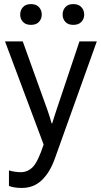

<svg xmlns="http://www.w3.org/2000/svg" viewBox="-20 -719 500 952"><path d="M24.4 203.1Q38.1 208 53.2 210.4Q68.4 212.9 87.9 212.9Q146.5 212.9 186.8 174.8Q227.1 136.7 251.5 68.4L460 -513.7H374L260.7 -175.8Q254.4 -156.2 248.8 -139.2Q243.2 -122.1 238.8 -107.4H235.8Q231.9 -122.1 226.6 -139.2Q221.2 -156.2 214.4 -175.8L92.8 -513.7H4.9L196.3 -2.4V-2Q168 83.5 142.6 109.1Q117.2 134.8 83 134.8Q68.4 134.8 52.7 132.3Q37.1 129.9 24.4 126ZM80.1 -646.5Q80.1 -625.5 93.8 -610.6Q107.4 -595.7 133.3 -595.7Q159.7 -595.7 173.3 -610.6Q187 -625.5 187 -646.5Q187 -668.5 173.3 -683.6Q159.7 -698.7 133.3 -698.7Q107.4 -698.7 93.8 -683.6Q80.1 -668.5 80.1 -646.5ZM290.5 -646.5Q290.5 -625.5 304 -610.6Q317.4 -595.7 343.8 -595.7Q369.6 -595.7 383.5 -610.6Q397.5 -625.5 397.5 -646.5Q397.5 -668.5 383.5 -683.6Q369.6 -698.7 343.8 -698.7Q317.4 -698.7 304 -683.6Q290.5 -668.5 290.5 -646.5Z"/></svg>

Font: Roboto Flex
Style: Regular
Weight: 400
Designer: Berlow after Robertson
Foundry: Google
Version: Version 3.200;gftools[0.9.32]